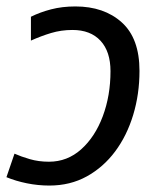

<svg xmlns="http://www.w3.org/2000/svg" viewBox="-27 -566 500 596"><path d="M126 10Q91 10 56.5 3Q22 -4 -7 -16L18 -89Q38 -80 65.5 -72Q93 -64 125 -64Q182 -64 225 -102.5Q268 -141 292 -205Q316 -269 316 -345Q316 -406 285 -439.5Q254 -473 198 -473Q163 -473 131.5 -463.5Q100 -454 69 -440V-514Q97 -528 131.5 -537Q166 -546 207 -546Q296 -546 351 -496.5Q406 -447 406 -346Q406 -274 386.5 -209.5Q367 -145 330.5 -96Q294 -47 242.5 -18.5Q191 10 126 10Z"/></svg>

Font: Manna Sans
Style: Italic
Weight: 400
Italic angle: -12°
Designer: Monotype Design Team
Foundry: Monotype Imaging Inc.
Version: Version 2.001.1; ttfautohint (v1.8.2)